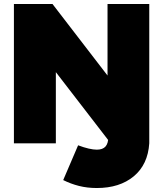

<svg xmlns="http://www.w3.org/2000/svg" viewBox="-20 -721 821 966"><path d="M731 0Q724 107 653 166Q582 225 467 225Q419 225 377.5 214.5Q336 204 298 185L373 10Q402 21 426 26.5Q450 32 467 32Q497 32 511 16Q525 0 525 -33ZM50 -701H244L521 -341V-701H731V0H537L261 -358V0H50Z"/></svg>

Font: Alexandria Black
Style: Regular
Weight: 900
Designer: Mohamed Gaber
Foundry: Kief Type Foundry
Version: Version 5.100